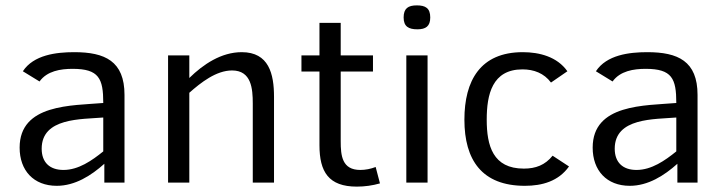

<svg xmlns="http://www.w3.org/2000/svg" viewBox="-20 -679 2693 714"><path d="M191 12C259 12 319 -26 368 -70V0H443V-326C443 -452 370 -485 256 -485C189 -485 105 -475 65 -414L127 -376C155 -415 205 -423 250 -423C348 -423 364 -387 364 -296C248 -286 53 -293 53 -130C53 -45 105 12 191 12ZM135 -126C135 -242 283 -235 364 -242V-116C322 -82 272 -47 216 -47C165 -47 135 -75 135 -126Z M605 0H684V-334C727 -372 784 -417 843 -417C915 -417 920 -349 920 -294V0H999V-319C999 -404 980 -485 879 -485C803 -485 736 -440 684 -389V-473H605Z M1168 -413V-139C1168 -40 1202 15 1307 15C1336 15 1365 11 1393 3L1377 -58C1359 -51 1339 -47 1320 -47C1252 -47 1247 -100 1247 -154V-413H1367V-473H1247V-594H1168V-473H1101V-413Z M1491 0H1570V-473H1491ZM1532 -570C1563 -570 1580 -581 1580 -614C1580 -649 1562 -659 1530 -659C1498 -659 1481 -648 1481 -614C1481 -580 1500 -570 1532 -570Z M1932 12C1996 12 2057 -5 2096 -60L2035 -100C2007 -65 1972 -52 1928 -52C1813 -52 1790 -137 1790 -234C1790 -327 1810 -421 1923 -421C1965 -421 2003 -407 2029 -372L2090 -414C2052 -468 1986 -485 1924 -485C1766 -485 1707 -379 1707 -234C1707 -84 1772 12 1932 12Z M2322 12C2390 12 2450 -26 2499 -70V0H2574V-326C2574 -452 2501 -485 2387 -485C2320 -485 2236 -475 2196 -414L2258 -376C2286 -415 2336 -423 2381 -423C2479 -423 2495 -387 2495 -296C2379 -286 2184 -293 2184 -130C2184 -45 2236 12 2322 12ZM2266 -126C2266 -242 2414 -235 2495 -242V-116C2453 -82 2403 -47 2347 -47C2296 -47 2266 -75 2266 -126Z"/></svg>

Font: Logix
Style: Regular
Weight: 400
Designer: Michael Lee Finney
Version: Version 1.06